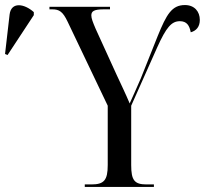

<svg xmlns="http://www.w3.org/2000/svg" viewBox="-200 -741 812 761"><path d="M136 0H410V-10H381C333 -10 320 -26 320 -87V-322L423 -553C459 -633 480 -657 513 -657C541 -657 551 -639 556 -613C578 -619 592 -635 592 -662C592 -695 571 -721 533 -721C481 -721 460 -684 425 -598L358 -430C342 -393 324 -353 314 -331C298 -369 281 -404 262 -445L179 -627C168 -653 162 -668 162 -680C162 -697 173 -704 212 -704H236V-714H-4V-704H7C35 -704 49 -695 68 -655L227 -322V-87C227 -26 212 -10 162 -10H136ZM-170 -523 -66 -681V-693C-104 -727 -156 -735 -162 -683L-180 -527Z"/></svg>

Font: Noto Serif Display Condensed
Style: Regular
Weight: 400
Width: 3
Designer: Monotype Design Team
Foundry: Monotype Imaging Inc.
Version: Version 2.009